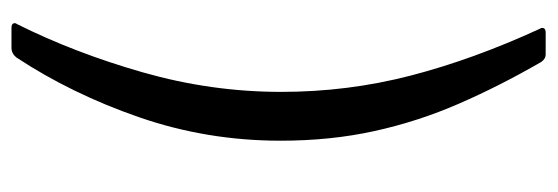

<svg xmlns="http://www.w3.org/2000/svg" viewBox="-330 -452 947 326"><g transform="rotate(-90 143.0 -288.5)"><path d="M259.3 -742Q265.4 -742 266.7 -738.8Q268 -735.6 265.7 -732.8Q216.7 -634.8 183.6 -518.9Q150.5 -403 150.5 -284Q150.5 -171 178.1 -64.4Q205.7 42.2 257.7 155.2Q260 158.3 258.6 161.7Q257.2 165 251.1 165H213.8Q206.9 165 201.5 157.8Q160.5 86.8 130.5 17.8Q100.4 -51.1 84 -125.6Q67.6 -200 67.6 -285Q67.6 -410 107.3 -524.9Q147 -639.8 209 -733.8Q215.6 -742 225.4 -742H259.3Z"/></g></svg>

Font: Libre Franklin Thin
Style: Regular
Weight: 100
Designer: Pablo Impallari, Rodrigo Fuenzalida, Nhung Nguyen
Foundry: Impallari Type
Version: Version 3.000